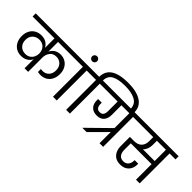

<svg xmlns="http://www.w3.org/2000/svg" viewBox="53 -2010 3041 3041"><g transform="rotate(45 1573.5 -489.5)"><path d="M543 -670V-453Q565 -501 609 -530Q653 -559 716 -559Q776 -559 824 -530Q872 -501 898.5 -449.5Q925 -398 925 -332Q925 -261 898 -209Q871 -157 823.5 -129.5Q776 -102 716 -102Q679 -102 654 -109V-175Q670 -171 696 -171Q759 -171 799.5 -213.5Q840 -256 840 -330Q840 -401 798 -444Q756 -487 693 -487Q619 -487 581 -438Q543 -389 543 -322V0H463V-202Q440 -155 394.5 -126.5Q349 -98 283 -98Q221 -98 172.5 -126.5Q124 -155 97 -207.5Q70 -260 70 -330Q70 -399 97.5 -451Q125 -503 174 -531Q223 -559 286 -559Q350 -559 395 -531Q440 -503 463 -457V-670H-27V-740H1021V-670ZM463 -328Q463 -368 446.5 -404.5Q430 -441 395 -464Q360 -487 309 -487Q243 -487 198.5 -444Q154 -401 154 -330Q154 -255 197.5 -211.5Q241 -168 309 -168Q360 -168 394.5 -192Q429 -216 446 -252.5Q463 -289 463 -328Z M1100 0V-670H968V-740H1315V-670H1184V0Z M1142 -835Q1118 -835 1101.5 -851.5Q1085 -868 1085 -891Q1085 -914 1101.5 -930.5Q1118 -947 1142 -947Q1165 -947 1181.5 -930.5Q1198 -914 1198 -891Q1198 -868 1181.5 -851.5Q1165 -835 1142 -835Z M2187 -735V-718H2105V-732Q2105 -835 2020.5 -882.5Q1936 -930 1787 -930Q1638 -930 1558.5 -887.5Q1479 -845 1477 -740H1609V-670H1478V0H1394V-670H1262V-740H1394Q1397 -874 1497.5 -936.5Q1598 -999 1788 -999Q1978 -999 2082.5 -931.5Q2187 -864 2187 -735Z M2355 -740V-670H2223V0H2142V-251L1872 20H1776L2140 -337V-670H1962V-453Q1962 -375 1921.5 -326.5Q1881 -278 1798 -278Q1717 -278 1674 -324.5Q1631 -371 1631 -448V-479H1713V-448Q1713 -406 1732.5 -377.5Q1752 -349 1795 -349Q1841 -349 1859.5 -377.5Q1878 -406 1878 -449V-670H1556V-740Z M3174 -670H3041V0H2959V-349H2493V-203Q2493 -139 2522 -101Q2551 -63 2609 -63Q2662 -63 2693 -98.5Q2724 -134 2724 -192V-204H2804Q2805 -197 2805 -188Q2805 -98 2752.5 -44.5Q2700 9 2610 9Q2514 9 2462.5 -50.5Q2411 -110 2411 -207V-411H2503Q2587 -411 2631 -456Q2675 -501 2675 -579V-670H2301V-740H3174ZM2959 -670H2757V-579Q2757 -527 2741 -486Q2725 -445 2696 -418H2959Z"/></g></svg>

Font: Poppins A&M
Style: Regular-A&M
Weight: 400
Designer: Ninad Kale (Devanagari), Jonny Pinhorn (Latin)
Foundry: Indian Type Foundry
Version: 4.004